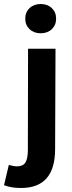

<svg xmlns="http://www.w3.org/2000/svg" viewBox="-65 -738 358 958"><path d="M193.5 -592.5Q172 -572 138 -572Q104 -572 82.5 -592.5Q61 -613 61 -645Q61 -677 82.5 -697.5Q104 -718 138 -718Q172 -718 193.5 -697.5Q215 -677 215 -645Q215 -613 193.5 -592.5ZM74 10 75 -495H212L210 6Q210 200 40 200Q-10 200 -45 186L-21 85Q4 92 20 92Q50 92 62 72.5Q74 53 74 10Z"/></svg>

Font: Assistant
Style: Bold
Weight: 700
Designer: Hebrew By Ben Nathan, Latin by Paul Hunt
Version: Version 2.001;PS 002.001;hotconv 1.0.88;makeotf.lib2.5.64775